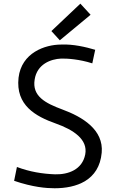

<svg xmlns="http://www.w3.org/2000/svg" viewBox="-20 -1006 623 1036"><path d="M56.2 -30.3C158.2 4.4 230.5 9.8 274.9 9.8C391.1 9.8 515.1 -31.2 528.8 -182.1C540 -306.2 424.8 -375.5 315.9 -415.5C225.1 -449.2 152.3 -486.8 167 -576.7C179.7 -660.2 254.4 -687.5 309.6 -689.9C340.8 -690.9 408.7 -686.5 478 -664.1L493.7 -737.3C442.9 -752.4 374 -768.6 310.5 -765.6C222.2 -765.6 96.2 -721.2 80.1 -586.9C63.5 -437.5 172.9 -377.9 280.3 -339.8C376.5 -305.7 455.1 -253.9 439.9 -172.9C423.8 -90.3 348.1 -63.5 276.9 -65.4C208 -67.9 140.1 -79.1 71.3 -105L56.2 -30.3ZM468.8 -926.3 413.6 -986.3 257.3 -838.4 302.7 -788.6Z"/></svg>

Font: Duru Sans
Style: Regular
Weight: 400
Designer: Onur Yazıcıgil
Foundry: Onur Yazıcıgil
Version: Version 1.002